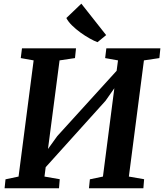

<svg xmlns="http://www.w3.org/2000/svg" viewBox="-20 -1000 872 1020"><path d="M498 -775.9Q480.5 -782.2 456.1 -795.9Q431.6 -809.6 407.5 -827.1Q383.3 -844.7 362.8 -864.7Q342.3 -884.8 332.5 -904.3L412.1 -980.5L543.9 -813.5L498 -775.9ZM9.3 -47.4 78.6 -62 158.7 -679.2 90.3 -691.4 96.7 -743.2H383.8L378.4 -691.4L296.4 -679.2L234.9 -208.5L284.2 -276.9L599.6 -624L606.9 -679.2L538.6 -691.4L544.9 -743.2H832L826.7 -691.4L744.6 -679.2L664.6 -62L745.6 -47.9L741.7 0H452.6L457.5 -47.4L526.9 -62L587.4 -531.2L540.5 -464.4L222.7 -111.8L216.3 -62L297.4 -47.9L293.5 0H4.4Z"/></svg>

Font: Merriweather Bold
Style: Italic
Weight: 700
Italic angle: -7°
Designer: Eben Sorkin ( eben@eyebytes.com )
Foundry: Eben Sorkin ( eben@eyebytes.com )
Version: Version 1.5; ttfautohint (v0.97) -l 13 -r 13 -G 200 -x 24 -f